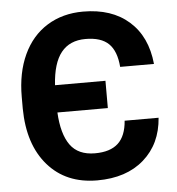

<svg xmlns="http://www.w3.org/2000/svg" viewBox="-52 -770 764 828"><g transform="rotate(-5 330.0 -356.0)"><path d="M622.6 -236.3Q614.3 -123.5 538.3 -56.9Q462.4 9.8 336.4 9.8Q201.2 9.8 122.6 -80.6Q43.9 -170.9 42.5 -326.7V-377.4Q42.5 -481.4 78.6 -559.3Q114.7 -637.2 181.9 -679Q249 -720.7 337.9 -720.7Q461.4 -720.7 536.4 -654.5Q611.3 -588.4 623 -469.2H476.6Q471.2 -538.1 438.2 -570.1Q405.3 -602.1 337.9 -602.1Q269.5 -602.1 232.7 -556.2Q195.8 -510.3 189.9 -415H408.2V-296.9H189.9Q194.8 -203.6 229.2 -155.5Q263.7 -107.4 336.4 -107.4Q402.3 -107.4 436.5 -138.9Q470.7 -170.4 475.6 -236.3Z"/></g></svg>

Font: MAUL Bold
Style: Bold
Weight: 700
Designer: MAUL
Version: Version 1.0; 2020; ttfautohint (v1.8.3)